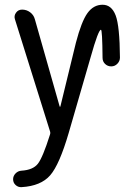

<svg xmlns="http://www.w3.org/2000/svg" viewBox="-20 -560 540 809"><path d="M71.3 228.5Q56.6 229.5 45.9 219.7Q35.2 210 35.2 195.3Q35.2 181.6 45.4 170.9Q55.7 160.2 70.3 159.2Q119.1 156.2 139.6 129.9Q160.2 103.5 190.4 7.8Q193.4 0 190.4 -7.8L43 -478.5Q38.1 -493.2 47.4 -506.3Q56.6 -519.5 73.2 -519.5Q91.8 -519.5 106.9 -508.3Q122.1 -497.1 127 -478.5L231.4 -111.3Q231.4 -110.4 233.4 -110.4Q234.4 -110.4 234.4 -111.3L299.8 -379.9Q323.2 -469.7 348.6 -504.9Q374 -540 412.1 -540Q450.2 -540 467.3 -495.1Q484.4 -450.2 485.4 -317.4Q485.4 -302.7 474.6 -291.5Q463.9 -280.3 448.7 -280.3Q433.6 -280.3 422.9 -290.5Q412.1 -300.8 412.1 -316.4Q411.1 -435.5 405.3 -434.6Q394.5 -434.6 362.3 -320.3L269.5 0Q230.5 133.8 191.4 178.7Q152.3 223.6 71.3 228.5Z"/></svg>

Font: Rounded Mgen+ 2m regular
Style: Regular
Weight: 400
Designer: [Source Han Sans]
Ryoko NISHIZUKA  (kana & ideographs); Paul D. Hunt (Latin, Greek & Cyrillic); Wenlong ZHANG  (bopomofo
Version: Version 1.059.20150602